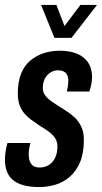

<svg xmlns="http://www.w3.org/2000/svg" viewBox="-26 -744 412 776"><path d="M132 12Q93 12 66.5 4Q40 -4 24 -18.5Q8 -33 1 -53.5Q-6 -74 -6 -99Q-6 -115 -3.5 -131Q-1 -147 4 -166H97Q93 -152 91.5 -141Q90 -130 90 -119Q90 -104 94.5 -92Q99 -80 108.5 -73.5Q118 -67 134 -67Q149 -67 162.5 -72.5Q176 -78 185.5 -89Q195 -100 200.5 -115.5Q206 -131 206 -152Q206 -169 199.5 -181Q193 -193 182.5 -202.5Q172 -212 158 -221Q144 -230 130 -239Q115 -249 100 -260Q85 -271 72.5 -285.5Q60 -300 53 -319.5Q46 -339 46 -366Q46 -414 59.5 -447Q73 -480 97.5 -500Q122 -520 152 -529.5Q182 -539 215 -539Q246 -539 270.5 -532Q295 -525 312 -511Q329 -497 337.5 -477.5Q346 -458 346 -432Q346 -419 343 -403.5Q340 -388 335 -374H244Q249 -396 249.5 -405Q250 -414 250 -418Q250 -433 245 -442Q240 -451 230.5 -455.5Q221 -460 209 -460Q196 -460 184.5 -454.5Q173 -449 164.5 -439.5Q156 -430 151.5 -417Q147 -404 147 -389Q147 -373 154.5 -361.5Q162 -350 174 -340.5Q186 -331 202 -321Q220 -309 239.5 -297Q259 -285 275.5 -269.5Q292 -254 302.5 -232Q313 -210 313 -179Q313 -125 297.5 -88.5Q282 -52 256 -29.5Q230 -7 198 2.5Q166 12 132 12ZM366 -724 263 -591H194L140 -724H202L249 -601H206L299 -724Z"/></svg>

Font: Archivo ExtraCondensed SemiBold
Style: Italic
Weight: 600
Width: 2
Italic angle: -10°
Designer: Hector Gatti
Foundry: Omnibus-Type
Version: Version 2.001